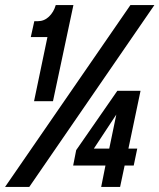

<svg xmlns="http://www.w3.org/2000/svg" viewBox="-52 -741 632 761"><path d="M83 -340 136 -594H70L84 -657H98Q123 -657 142 -675Q161 -693 169 -721H239L158 -340ZM-32 0 465 -721H560L64 0ZM349 0 366 -85H238L250 -146L413 -381H505L457 -152H492L478 -85H442L424 0ZM320 -152H381L409 -287Z"/></svg>

Font: Mona Sans Condensed
Style: Bold Italic
Weight: 700
Width: 3
Italic angle: -11.7°
Designer: Deni Anggara
Foundry: GitHub
Version: Version 1.001; ttfautohint (v1.8.4.7-5d5b);gftools[0.9.31]